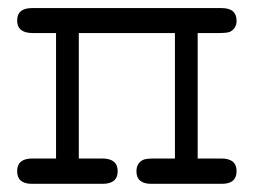

<svg xmlns="http://www.w3.org/2000/svg" viewBox="-20 -450 623 470"><path d="M59.1 -62H117.2V-369.1H60.1Q22 -369.1 22 -399.9Q22 -429.7 57.1 -430.2H522.9Q559.1 -430.2 559.1 -398.9Q559.1 -380.9 543 -372.1Q536.1 -369.1 514.2 -369.1H463.9V-62H522Q559.1 -62 559.1 -31Q559.1 0 522.9 0H350.1Q314 0 314 -30.8Q314 -49.8 329.1 -58.1Q335.9 -62 356.9 -62H408.2V-369.1H172.9V-62H230Q268.1 -62 268.1 -31Q268.1 0 231 0H58.1Q22 0 22 -31Q22 -62 59.1 -62Z"/></svg>

Font: CMU Typewriter Text Variable Width
Style: Medium
Weight: 500
Version: Version 0.7.0